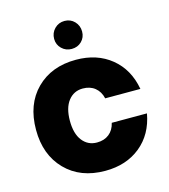

<svg xmlns="http://www.w3.org/2000/svg" viewBox="-114 -857 842 955"><g transform="rotate(-15 307.0 -379.5)"><path d="M311 6.8Q183.1 6.8 106.4 -71.8Q29.8 -150.4 29.8 -278.8Q29.8 -410.2 107.2 -487.5Q184.6 -564.9 311 -564.9Q419.4 -564.9 492.4 -505.4Q565.4 -445.8 584 -341.8H402.8Q394.5 -377.9 369.6 -397.9Q344.7 -418 307.1 -418Q260.7 -418 232.4 -381.6Q204.1 -345.2 204.1 -278.8Q204.1 -212.4 232.4 -176.3Q260.7 -140.1 307.1 -140.1Q344.7 -140.1 369.6 -159.9Q394.5 -179.7 402.8 -215.8H584Q565.4 -111.8 492.4 -52.5Q419.4 6.8 311 6.8ZM306.2 -622.1Q275.9 -622.1 254.9 -642.6Q233.9 -663.1 233.9 -692.9Q233.9 -723.6 254.9 -744.9Q275.9 -766.1 306.2 -766.1Q336.9 -766.1 357.4 -744.9Q377.9 -723.6 377.9 -692.9Q377.9 -662.6 357.4 -642.3Q336.9 -622.1 306.2 -622.1Z"/></g></svg>

Font: Biathlonist
Style: Bold
Weight: 700
Designer: Go4gold
Foundry: Go4gold
Version: Version 3.010;FEAKit 1.0